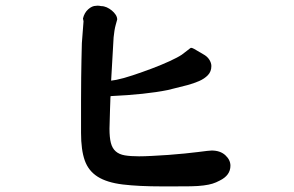

<svg xmlns="http://www.w3.org/2000/svg" viewBox="-20 -628 1040 679"><path d="M794.9 -42Q794.9 -7.8 756.8 10.7Q744.1 17.6 731.4 21.5Q718.8 25.4 700.2 27.8Q681.6 30.3 655.3 30.8Q628.9 31.2 589.8 31.2H554.7Q469.7 31.2 414.1 24.4Q358.4 17.6 325.7 -2.9Q293 -23.4 279.8 -60.5Q266.6 -97.7 266.6 -158.2Q266.6 -226.6 266.6 -272.9Q266.6 -319.3 267.1 -354Q267.6 -388.7 268.1 -416.5Q268.6 -444.3 269.5 -475.6L275.4 -552.7Q273.4 -560.5 273.4 -562.5Q278.3 -583 292 -595.2Q305.7 -607.4 319.3 -607.4Q321.3 -607.4 324.7 -607.9Q328.1 -608.4 337.9 -606.4Q347.7 -606.4 357.4 -602.1Q367.2 -597.7 375.5 -590.8Q383.8 -584 389.2 -575.7Q394.5 -567.4 394.5 -558.6Q394.5 -559.6 393.1 -554.2Q391.6 -548.8 389.2 -540Q386.7 -531.2 384.8 -519.5Q382.8 -507.8 381.8 -496.1L373 -342.8L391.6 -345.7Q416 -350.6 449.7 -361.8Q483.4 -373 517.1 -385.7Q550.8 -398.4 579.6 -411.6Q608.4 -424.8 623 -434.6Q633.8 -442.4 644 -450.7Q654.3 -459 655.3 -459Q659.2 -459 666.5 -455.1Q673.8 -451.2 698.2 -436.5Q712.9 -428.7 720.2 -417Q727.5 -405.3 727.5 -394.5Q727.5 -375 715.3 -362.3Q703.1 -349.6 684.1 -341.3Q665 -333 643.1 -327.1Q621.1 -321.3 600.6 -316.4L573.2 -309.6Q496.1 -293.9 371.1 -288.1Q370.1 -281.2 370.1 -269.5Q370.1 -257.8 369.1 -241.2L367.2 -172.9Q367.2 -141.6 372.1 -122.6Q377 -103.5 389.2 -92.8Q401.4 -82 421.4 -78.6Q441.4 -75.2 471.7 -75.2Q491.2 -75.2 518.6 -76.7Q545.9 -78.1 575.2 -80.1Q638.7 -85 679.7 -90.3Q720.7 -95.7 728.5 -95.7Q758.8 -95.7 776.9 -79.1Q794.9 -62.5 794.9 -42Z"/></svg>

Font: JasonHandwriting1
Style: Regular
Weight: 400
Version: Version 1.48.20